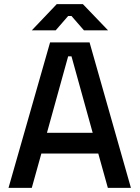

<svg xmlns="http://www.w3.org/2000/svg" viewBox="-20 -904 672 924"><path d="M21 0 221 -700H411L610 0H499L453 -165H179L133 0ZM206 -265H426L324 -633H308ZM133 -758 253 -884H379L500 -758H384L324 -827H308L248 -758Z"/></svg>

Font: Space Grotesk Light Medium
Style: Regular
Weight: 500
Version: Version 2.000